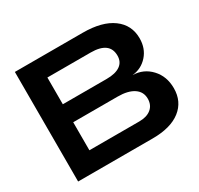

<svg xmlns="http://www.w3.org/2000/svg" viewBox="-157 -944 1181 1138"><g transform="rotate(-30 434.0 -375.0)"><path d="M69.8 0V-750H534.2Q666 -750 738 -697.3Q810.1 -644.5 810.1 -553.2Q810.1 -484.4 769 -438Q728 -391.6 665 -384.8Q738.8 -383.3 788.3 -330.1Q837.9 -276.9 837.9 -195.8Q837.9 -104.5 770.8 -52.2Q703.6 0 580.1 0ZM520 -441.9Q581.1 -441.9 613 -464.4Q645 -486.8 645 -529.8Q645 -625 516.1 -625H220.2V-441.9ZM562 -127Q613.8 -127 643.3 -151.4Q672.9 -175.8 672.9 -219.2Q672.9 -266.6 633.8 -292.7Q594.7 -318.8 523.9 -318.8H220.2V-127Z"/></g></svg>

Font: Mattone
Style: Regular
Weight: 400
Width: 6
Designer: Nunzio Mazzaferro
Foundry: Collletttivo
Version: Version 2.000;Glyphs 3.2 (3217)